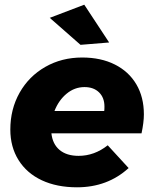

<svg xmlns="http://www.w3.org/2000/svg" viewBox="-20 -791 655 818"><path d="M593 -304Q593 -270 583 -223H199Q204 -177 234 -152Q264 -127 315 -127Q382 -127 439 -172L528 -75Q438 7 308 7Q222 7 158 -23Q94 -53 59 -109Q24 -165 24 -239Q24 -326 63.5 -396Q103 -466 173 -506Q243 -546 330 -546Q410 -546 469.5 -516Q529 -486 561 -431.5Q593 -377 593 -304ZM425 -337Q425 -375 402 -397.5Q379 -420 340 -420Q298 -420 264 -392Q230 -364 212 -318H424Q425 -324 425 -337ZM339 -771 445 -610 323 -600 192 -715Z"/></svg>

Font: Gontserrat
Style: Bold Italic
Weight: 700
Italic angle: -11.3°
Designer: Julieta Ulanovsky
Foundry: Julieta Ulanovsky
Version: Version 6.001